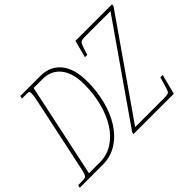

<svg xmlns="http://www.w3.org/2000/svg" viewBox="-154 -998 1282 1282"><g transform="rotate(-45 486.5 -357.0)"><path d="M-23 0 -18 -20H22Q41 -20 50 -24.5Q59 -29 64.5 -46Q70 -63 78 -102L186 -610Q188 -618 191.5 -640Q195 -662 195 -675Q195 -687 191 -690.5Q187 -694 173 -694H125L130 -714H320Q410 -714 462.5 -650.5Q515 -587 515 -465Q515 -374 493.5 -290Q472 -206 430.5 -141Q389 -76 329 -38Q269 0 193 0ZM189 -25Q259 -25 314 -60Q369 -95 407.5 -156.5Q446 -218 466.5 -298Q487 -378 487 -468Q487 -574 441 -631.5Q395 -689 315 -689H230L89 -25ZM483 0 488 -17 956 -689H721Q696 -689 684 -685.5Q672 -682 665 -666.5Q658 -651 647 -615L640 -592H618L650 -714H996L993 -697L525 -25H798Q821 -25 831.5 -27.5Q842 -30 847 -39.5Q852 -49 858 -70L879 -141H901L865 0Z"/></g></svg>

Font: Noto Serif ExtraCondensed Thin
Style: Italic
Weight: 100
Width: 2
Italic angle: -12°
Designer: Monotype Design Team
Foundry: Monotype Imaging Inc.
Version: Version 2.013